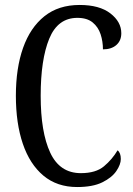

<svg xmlns="http://www.w3.org/2000/svg" viewBox="-20 -744 538 774"><path d="M291 10Q210 10 155 -36Q100 -82 72 -164.5Q44 -247 44 -358Q44 -469 73 -551Q102 -633 159 -678.5Q216 -724 301 -724Q381 -724 425 -690Q469 -656 469 -610Q469 -580 449 -562.5Q429 -545 395 -545Q395 -577 385.5 -606Q376 -635 353.5 -653.5Q331 -672 292 -672Q213 -672 178.5 -588Q144 -504 144 -358Q144 -211 182.5 -128.5Q221 -46 306 -46Q366 -46 399 -73.5Q432 -101 454 -138Q467 -128 467 -103Q467 -81 449 -54.5Q431 -28 392.5 -9Q354 10 291 10Z"/></svg>

Font: Noto Serif Myanmar ExtraCondensed
Style: Regular
Weight: 400
Width: 2
Designer: Ben Mitchell and the Monotype Design Team
Foundry: Monotype Imaging Inc.
Version: Version 2.106; ttfautohint (v1.8.4.7-5d5b)